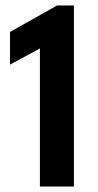

<svg xmlns="http://www.w3.org/2000/svg" viewBox="-20 -680 359 700"><path d="M125.5 -503.5 16.5 -444.5V-563.5L188 -660H249.5V0H125.5Z"/></svg>

Font: League Spartan SemiBold
Style: Regular
Weight: 600
Foundry: The League of Moveable Type
Version: Version 2.002